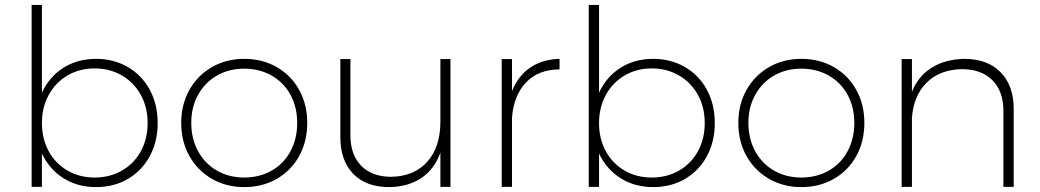

<svg xmlns="http://www.w3.org/2000/svg" viewBox="-20 -762 4241 783"><path d="M623 -260Q623 -185 591 -125.5Q559 -66 502 -32.5Q445 1 372 1Q296 1 238.5 -35.5Q181 -72 151 -136V0H109V-742H151V-384Q181 -449 238.5 -485.5Q296 -522 372 -522Q444 -522 501.5 -488.5Q559 -455 591 -395.5Q623 -336 623 -260ZM582 -260Q582 -324 554.5 -374.5Q527 -425 477.5 -454Q428 -483 366 -483Q304 -483 255 -454Q206 -425 178.5 -374.5Q151 -324 151 -260Q151 -196 178.5 -145.5Q206 -95 255 -66.5Q304 -38 366 -38Q428 -38 477.5 -66.5Q527 -95 554.5 -145.5Q582 -196 582 -260Z M1233 -261Q1233 -185 1200 -125.5Q1167 -66 1108.5 -32.5Q1050 1 976 1Q903 1 844.5 -32.5Q786 -66 752.5 -125.5Q719 -185 719 -261Q719 -336 752.5 -395.5Q786 -455 844.5 -488.5Q903 -522 976 -522Q1050 -522 1108.5 -488.5Q1167 -455 1200 -395.5Q1233 -336 1233 -261ZM760 -261Q760 -196 788 -145Q816 -94 865 -66Q914 -38 976 -38Q1038 -38 1087.5 -66Q1137 -94 1164.5 -145Q1192 -196 1192 -261Q1192 -325 1164.5 -375.5Q1137 -426 1087.5 -454Q1038 -482 976 -482Q914 -482 865 -454Q816 -426 788 -375.5Q760 -325 760 -261Z M1817 -521V0H1776V-139Q1751 -71 1697.5 -35.5Q1644 0 1567 1Q1473 1 1420.5 -53Q1368 -107 1368 -203V-521H1409V-211Q1409 -131 1453 -86Q1497 -41 1576 -41Q1670 -43 1723 -103Q1776 -163 1776 -266V-521Z M2262 -522V-479Q2177 -479 2126 -426.5Q2075 -374 2068 -282V0H2026V-521H2068V-390Q2093 -453 2142.5 -486.5Q2192 -520 2262 -522Z M2895 -260Q2895 -185 2863 -125.5Q2831 -66 2774 -32.5Q2717 1 2644 1Q2568 1 2510.5 -35.5Q2453 -72 2423 -136V0H2381V-742H2423V-384Q2453 -449 2510.5 -485.5Q2568 -522 2644 -522Q2716 -522 2773.5 -488.5Q2831 -455 2863 -395.5Q2895 -336 2895 -260ZM2854 -260Q2854 -324 2826.5 -374.5Q2799 -425 2749.5 -454Q2700 -483 2638 -483Q2576 -483 2527 -454Q2478 -425 2450.5 -374.5Q2423 -324 2423 -260Q2423 -196 2450.5 -145.5Q2478 -95 2527 -66.5Q2576 -38 2638 -38Q2700 -38 2749.5 -66.5Q2799 -95 2826.5 -145.5Q2854 -196 2854 -260Z M3505 -261Q3505 -185 3472 -125.5Q3439 -66 3380.5 -32.5Q3322 1 3248 1Q3175 1 3116.5 -32.5Q3058 -66 3024.5 -125.5Q2991 -185 2991 -261Q2991 -336 3024.5 -395.5Q3058 -455 3116.5 -488.5Q3175 -522 3248 -522Q3322 -522 3380.5 -488.5Q3439 -455 3472 -395.5Q3505 -336 3505 -261ZM3032 -261Q3032 -196 3060 -145Q3088 -94 3137 -66Q3186 -38 3248 -38Q3310 -38 3359.5 -66Q3409 -94 3436.5 -145Q3464 -196 3464 -261Q3464 -325 3436.5 -375.5Q3409 -426 3359.5 -454Q3310 -482 3248 -482Q3186 -482 3137 -454Q3088 -426 3060 -375.5Q3032 -325 3032 -261Z M4114 -318V0H4072V-310Q4072 -390 4027 -435Q3982 -480 3902 -480Q3813 -478 3759.5 -425.5Q3706 -373 3699 -282V0H3657V-521H3699V-388Q3725 -452 3779.5 -486Q3834 -520 3912 -522Q4007 -522 4060.5 -467.5Q4114 -413 4114 -318Z"/></svg>

Font: TypoPRO Montserrat Alternates
Style: Regular
Weight: 275
Designer: Julieta Ulanovsky
Foundry: Julieta Ulanovsky
Version: Version 6.001